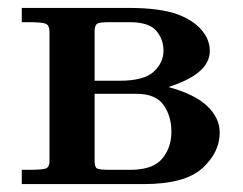

<svg xmlns="http://www.w3.org/2000/svg" viewBox="-20 -465 615 485"><path d="M35 0V-36H52Q89 -36 97 -40Q105 -44 105 -58V-385Q105 -401 95.5 -405Q86 -409 51 -409H35V-445H305Q383 -445 428 -429Q468 -414 489 -389.5Q510 -365 510 -336Q510 -280 411 -247Q407 -245 406 -245Q472 -227 503.5 -197Q535 -167 535 -130Q535 -80 491 -40Q447 0 343 0ZM219 -59Q219 -43 225 -39.5Q231 -36 259 -36H309Q366 -36 389.5 -64Q413 -92 413 -132Q413 -172 393 -200Q373 -228 325 -228H219ZM219 -261H281Q344 -261 368.5 -284Q393 -307 393 -337Q393 -366 374.5 -387.5Q356 -409 307 -409H258Q232 -409 226 -405.5Q220 -402 219 -389Z"/></svg>

Font: CMU Serif
Style: Bold
Weight: 700
Version: Version 0.7.0